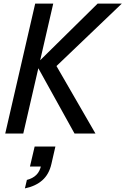

<svg xmlns="http://www.w3.org/2000/svg" viewBox="-20 -740 695 1064"><path d="M9 0 175 -720H275L109 0ZM166 -370 521 -720H655L293 -374ZM393 0 184 -377 293 -374 509 0ZM118 304 129 257Q161 249 181 229.5Q201 210 208 176L243 183H146L172 72H287L265 168Q252 226 214.5 259Q177 292 118 304Z"/></svg>

Font: Instrument Sans SemiCondensed Medium
Style: Italic
Weight: 500
Width: 4
Italic angle: -13°
Designer: Rodrigo Fuenzalida
Foundry: fragTYPE
Version: Version 1.000;gftools[0.9.28]